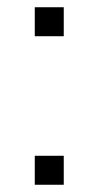

<svg xmlns="http://www.w3.org/2000/svg" viewBox="-20 -510 272 530"><path d="M76 0H156V-80H76ZM76 -410H156V-490H76Z"/></svg>

Font: Uncut Sans Light
Style: Regular
Weight: 300
Designer: Kasper Nordkvist
Foundry: UNCUT.wtf
Version: Version 1.304;Glyphs 3.2 (3246)